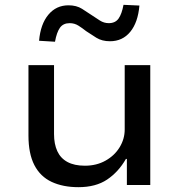

<svg xmlns="http://www.w3.org/2000/svg" viewBox="-20 -767 742 796"><path d="M305 9Q241 9 194 -13Q147 -35 122.5 -82.5Q98 -130 98 -205V-497H204V-211Q204 -170 217.5 -140.5Q231 -111 259.5 -95.5Q288 -80 332 -80Q380 -80 417.5 -101Q455 -122 476 -156.5Q497 -191 497 -230V-497H603V0H506V-108H502Q471 -54 424 -22.5Q377 9 305 9ZM208 -594 142 -598Q148 -667 180.5 -706Q213 -745 264 -745Q297 -745 320 -730.5Q343 -716 362 -703Q377 -693 394 -682Q411 -671 431 -671Q458 -671 471.5 -690Q485 -709 492 -747L558 -744Q552 -674 520 -635Q488 -596 436 -596Q403 -596 379.5 -610.5Q356 -625 337 -638Q322 -650 305.5 -660.5Q289 -671 269 -671Q242 -671 228.5 -652Q215 -633 208 -594Z"/></svg>

Font: Nunito Sans 7pt SemiExpanded Medium
Style: Regular
Weight: 500
Width: 6
Designer: Vernon Adams
Foundry: Vernon Adams
Version: Version 3.101;gftools[0.9.27]